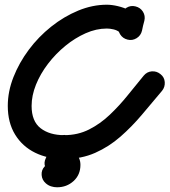

<svg xmlns="http://www.w3.org/2000/svg" viewBox="-20 -623 719 814"><path d="M554 -596Q575 -591 586 -573.5Q597 -556 592 -535Q589 -525 586.5 -514Q584 -503 582 -493Q582 -493 582 -493Q582 -493 582 -493Q577 -472 559 -461Q541 -450 521 -455Q500 -460 489 -478Q478 -496 483 -516Q486 -527 488.5 -537.5Q491 -548 494 -559Q498 -579 516 -590Q534 -601 554 -596ZM532 -454Q512 -454 497 -469Q482 -484 482 -504Q482 -506 484.5 -496Q487 -486 486 -487Q476 -495 461 -498.5Q446 -502 433 -502Q388 -502 343 -482Q298 -462 257 -428.5Q216 -395 183.5 -352.5Q151 -310 132.5 -264Q114 -218 114 -174Q114 -109 152 -79.5Q190 -50 252 -50Q310 -50 357.5 -74Q405 -98 445.5 -136.5Q486 -175 521 -218.5Q556 -262 589 -302Q589 -302 589 -302Q589 -302 589 -302Q603 -319 623.5 -320.5Q644 -322 660 -309Q677 -296 678.5 -275Q680 -254 667 -238Q625 -188 582 -137Q539 -86 490.5 -43.5Q442 -1 383.5 25Q325 51 252 51Q183 51 129 24.5Q75 -2 44 -52.5Q13 -103 13 -174Q13 -235 37 -296Q61 -357 102 -412Q143 -467 197 -510Q251 -553 311.5 -578Q372 -603 433 -603Q454 -603 479.5 -597Q505 -591 528.5 -579.5Q552 -568 567.5 -549Q583 -530 583 -504Q583 -484 568 -469Q553 -454 532 -454ZM273 -46Q292 -37 299.5 -17.5Q307 2 298 21Q290 39 282 56Q274 73 266 90Q256 110 236.5 110Q217 110 200 99Q183 88 175 70Q167 52 182 36Q206 7 247 7Q276 7 298.5 26Q321 45 321 76Q321 118 292 144.5Q263 171 222 171Q209 171 196.5 167Q184 163 174 154Q158 140 156.5 119Q155 98 169 83Q183 67 204 65.5Q225 64 240 78Q241 79 239 77.5Q237 76 236 75Q232 72 227 70Q225 70 224 70Q223 70 223 70Q223 70 222 70Q225 70 224.5 69.5Q224 69 222 72Q220 75 220 76Q220 77 220 80Q221 86 224 91Q227 97 232.5 102Q238 107 245 108Q246 108 247 108Q248 108 250 108Q253 107 255 105Q256 104 257 103Q258 102 258 102Q244 118 225.5 118.5Q207 119 192 110Q178 101 171.5 84Q165 67 174 48Q182 30 190 13Q198 -4 206 -21Q215 -40 234.5 -47.5Q254 -55 273 -46Z"/></svg>

Font: FRB American Cursive Ultra
Style: Bold Italic
Weight: 1000
Italic angle: -25°
Version: Version 2.0;Modular Font Editor K font №1